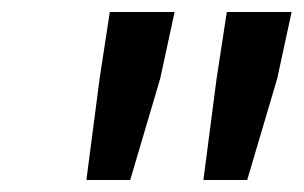

<svg xmlns="http://www.w3.org/2000/svg" viewBox="-20 -691 506 320"><path d="M124 -391H197L247 -560L271 -671H163L146 -560ZM319 -391H392L442 -560L466 -671H358L341 -560Z"/></svg>

Font: Source Sans Pro Semibold
Style: Italic
Weight: 600
Italic angle: -11°
Designer: Paul D. Hunt
Foundry: Adobe Systems Incorporated
Version: Version 3.006;hotconv 1.0.111;makeotfexe 2.5.65597